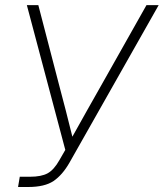

<svg xmlns="http://www.w3.org/2000/svg" viewBox="-20 -748 655 768"><path d="M52.2 0 59.1 -41H99.6Q145.5 -41 170.7 -54.9Q195.8 -68.8 217.3 -106.9L241.2 -148.4L87.4 -727.5H133.3L214.8 -414.1Q229.5 -359.4 242.9 -306.9Q256.3 -254.4 269.5 -201.2Q299.3 -254.4 328.6 -306.9Q357.9 -359.4 389.2 -414.1L565.9 -727.5H614.7L257.8 -97.2Q229.5 -47.9 194.1 -23.9Q158.7 0 92.3 0Z"/></svg>

Font: Inter Display ExtraLight
Style: Italic
Weight: 200
Italic angle: -9.39999°
Designer: Rasmus Andersson
Foundry: rsms
Version: Version 4.000;git-a52131595